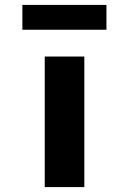

<svg xmlns="http://www.w3.org/2000/svg" viewBox="-20 -761 524 781"><path d="M162 0V-531H323V0ZM71 -640V-741H413V-640Z"/></svg>

Font: Lexend Peta
Style: Bold
Weight: 700
Designer: Bonnie Shaver-Troup, Thomas Jockin
Foundry: Lexend
Version: Version 1.007